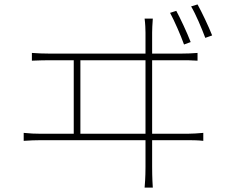

<svg xmlns="http://www.w3.org/2000/svg" viewBox="-20 -827 1040 867"><path d="M841 -637C825 -679 794 -745 776 -778L748 -769C767 -734 796 -668 811 -626ZM343 -223V-555H637V-223ZM667 -223V-555H799C816 -555 847 -555 872 -553V-588C847 -586 825 -585 799 -585H667V-680C667 -691 668 -719 670 -743H633C636 -721 637 -694 637 -680V-585H202C177 -585 151 -586 124 -588V-553C152 -554 177 -555 202 -555H313V-223H165C140 -223 115 -224 87 -227V-191C116 -193 140 -194 165 -194H637V-73C637 -63 637 -24 633 20H670C667 -23 667 -64 667 -75V-194H826C842 -194 873 -194 898 -191V-227C873 -225 851 -223 826 -223ZM843 -798C864 -763 890 -701 907 -656L938 -667C921 -710 891 -773 872 -807Z"/></svg>

Font: Genne Gothic ExtraLight
Style: Regular
Weight: 250
Designer: Ryoko NISHIZUKA (kana & ideographs); Paul D. Hunt (Latin, Greek & Cyrillic); Wenlong ZHANG (bopomofo); Sandoll Communica
Foundry: Adobe Systems Incorporated
Version: Version 1.004;PS 1.004;hotconv 16.6.51;makeotf.lib2.5.65220